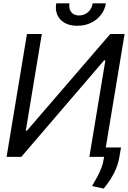

<svg xmlns="http://www.w3.org/2000/svg" viewBox="-20 -929 758 1137"><path d="M139.6 -727.5H227.5L132.8 -155.3H139.6L632.8 -727.5H717.8L597.2 0H509.3L604 -571.3H596.2L106 0H19ZM438 -776.4Q372.6 -776.4 337.9 -813.2Q303.2 -850.1 313 -909.2H391.1Q386.2 -877.4 401.9 -857.4Q417.5 -837.4 448.2 -837.4Q479 -837.4 501.5 -857.4Q523.9 -877.4 528.8 -909.2H606.9Q600.6 -869.6 576.9 -839.8Q553.2 -810.1 517.6 -793.2Q481.9 -776.4 438 -776.4ZM696.8 -55.7 685.1 10.7Q679.2 42 666.5 72Q653.8 102.1 635.5 130.9Q617.2 159.7 594.2 187.5L524.9 172.9Q542 144.5 556.2 117.9Q570.3 91.3 580.3 65.4Q590.3 39.6 594.2 12.7L606 -55.7Z"/></svg>

Font: Inter Tight
Style: Italic
Weight: 400
Italic angle: -9.39999°
Designer: Rasmus Andersson
Foundry: rsms
Version: Version 3.002